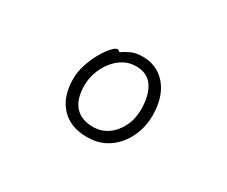

<svg xmlns="http://www.w3.org/2000/svg" viewBox="-86 -730 1173 991"><g transform="rotate(30 500.0 -234.0)"><path d="M413 -445Q433 -460 461 -473Q489 -486 531 -486Q588 -486 632 -457Q676 -428 700.5 -374.5Q725 -321 725 -245Q725 -197 709.5 -150.5Q694 -104 663.5 -65.5Q633 -27 588.5 -4.5Q544 18 486 18Q386 18 330.5 -42.5Q275 -103 275 -207Q275 -251 289.5 -294.5Q304 -338 324.5 -374Q345 -410 365 -432Q385 -454 396 -454Q406 -454 413 -445ZM486 -43Q535 -43 573.5 -69.5Q612 -96 635 -142Q658 -188 658 -245Q658 -328 625.5 -377Q593 -426 525 -426Q485 -426 451.5 -407Q418 -388 393.5 -356Q369 -324 355.5 -285.5Q342 -247 342 -208Q342 -126 379.5 -84.5Q417 -43 486 -43Z"/></g></svg>

Font: Klee One SemiBold
Style: Regular
Weight: 600
Designer: Fontworks Inc.
Foundry: Fontworks Inc.
Version: Version 1.00;January 12, 2022;FontCreator 13.0.0.2683 64-bit